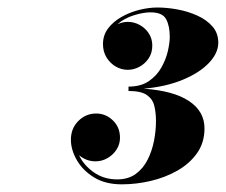

<svg xmlns="http://www.w3.org/2000/svg" viewBox="-20 -932 590 501"><path d="M513.6 -597.1Q513.6 -559.9 494.2 -532.4Q474.9 -505 442.9 -486.8Q411 -468.7 373 -459.8Q335.1 -451 297.6 -451Q255 -451 225.4 -469.1Q195.9 -487.3 180.4 -514.3Q165 -541.3 165 -567.4Q165 -597.1 184.5 -616.4Q204 -635.8 231 -635.8Q255.9 -635.8 274.5 -617.9Q293.1 -600.1 293.1 -572.5Q293.1 -555.4 283.9 -541.4Q274.8 -527.5 260.2 -519.2Q245.7 -511 229.2 -511Q205.5 -511 186.3 -526.9Q198.6 -500.8 224.8 -482.3Q251.1 -463.9 285.6 -463.9Q314.7 -463.9 334.2 -478.1Q353.7 -492.4 365.2 -515.3Q376.8 -538.3 381.9 -564.8Q387 -591.4 387 -616Q387 -638.2 382.6 -655.9Q378.3 -673.6 363.1 -684.1Q348 -694.6 315.3 -694.6V-706Q347.7 -706 368.7 -720.5Q389.7 -735.1 401.5 -756.5Q413.4 -778 418.2 -799.6Q423 -821.2 423 -835.6Q423 -864.4 413.4 -882.1Q403.8 -899.8 372.6 -899.8Q354 -899.8 329.2 -892.1Q304.5 -884.5 286.2 -868.6Q299.7 -874.9 313.5 -874.9Q330 -874.9 344.5 -866.9Q359.1 -859 368.2 -845Q377.4 -831.1 377.4 -813.1Q377.4 -793.6 367.6 -779.3Q357.9 -765.1 343.2 -757.4Q328.5 -749.8 313.5 -749.8Q297 -749.8 282.1 -758.3Q267.3 -766.9 258 -782Q248.7 -797.2 248.7 -817Q248.7 -840.1 262 -857.8Q275.4 -875.5 296.7 -887.6Q318 -899.8 342.9 -906.1Q367.8 -912.4 390.6 -912.4Q415.8 -912.4 443.4 -907.3Q471 -902.2 495.1 -891.2Q519.3 -880.3 534.4 -862.9Q549.6 -845.5 549.6 -820.6Q549.6 -793.6 525.3 -767.9Q501 -742.3 457.2 -724Q413.4 -705.7 354.9 -700.6Q432.9 -695.2 473.2 -668.3Q513.6 -641.5 513.6 -597.1Z"/></svg>

Font: Bodoni* 11pt Fatface
Style: Italic
Weight: 900
Italic angle: -13°
Version: Version 2.3